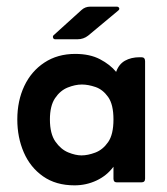

<svg xmlns="http://www.w3.org/2000/svg" viewBox="-20 -548 503 577"><path d="M146 -430Q141 -430 139.5 -434.5Q138 -439 141 -442L225 -518Q236 -528 251 -528H331Q336 -528 338 -524Q340 -520 335 -516L245 -441Q231 -430 213 -430ZM321 -47Q301 -20 270 -5.5Q239 9 204 9Q148 9 109.5 -18Q71 -45 51.5 -90Q32 -135 32 -189Q32 -245 53 -289.5Q74 -334 113.5 -360Q153 -386 206 -386Q250 -386 280.5 -370Q311 -354 329 -332Q337 -355 355.5 -365.5Q374 -376 400 -376H405Q416 -376 416 -364V-11Q416 0 405 0H331Q321 0 321 -11ZM225 -81Q244 -81 266.5 -89.5Q289 -98 305 -121Q321 -144 321 -189Q321 -234 305 -256.5Q289 -279 267 -286.5Q245 -294 226 -294Q206 -294 183.5 -285Q161 -276 145.5 -253Q130 -230 130 -189Q130 -146 146.5 -122.5Q163 -99 185 -90Q207 -81 225 -81Z"/></svg>

Font: Zain
Style: Bold
Weight: 700
Designer: Zain,Boutros
Foundry: Mobile Telecommunications Company (Zain), 2024
Version: Version 1.50; ttfautohint (v1.8.4)